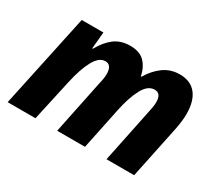

<svg xmlns="http://www.w3.org/2000/svg" viewBox="-109 -767 1088 974"><g transform="rotate(30 435.5 -279.5)"><path d="M13 0H176L229 -241Q248 -328 275.5 -378Q303 -428 339 -428Q377 -428 377 -374Q377 -351 368 -315L303 0H466L516 -241Q533 -324 560.5 -376Q588 -428 628 -428Q666 -428 666 -377Q666 -361 663 -345Q660 -329 657 -315L592 0H754L818 -307Q829 -360 829 -402Q829 -476 796.5 -517.5Q764 -559 700 -559Q647 -559 606.5 -530Q566 -501 536 -451H533Q522 -502 493 -530.5Q464 -559 410 -559Q355 -559 317.5 -530.5Q280 -502 252 -451H248L257 -549H130Z"/></g></svg>

Font: Noto Sans Display Extra
Style: Italic
Weight: 800
Italic angle: -12°
Designer: Monotype Design Team
Foundry: Monotype Imaging Inc.
Version: Version 1.900